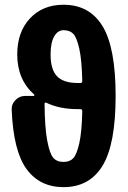

<svg xmlns="http://www.w3.org/2000/svg" viewBox="-20 -770 540 810"><path d="M319.3 -419.9Q327.1 -419.9 327.1 -428.7Q325.2 -516.6 314.5 -564.5Q303.7 -612.3 289.1 -627.4Q274.4 -642.6 248 -642.6Q223.6 -642.6 208.5 -616.2Q193.4 -589.8 193.4 -540Q193.4 -476.6 220.7 -448.2Q248 -419.9 307.6 -419.9ZM248 -86.9Q274.4 -86.9 289.1 -102.5Q303.7 -118.2 314.5 -165.5Q325.2 -212.9 327.1 -300.8Q327.1 -309.6 319.3 -309.6H307.6Q230.5 -309.6 174.8 -336.9Q171.9 -337.9 169.9 -336.4Q168 -335 168 -332Q168.9 -231.4 179.2 -176.8Q189.5 -122.1 204.6 -104.5Q219.7 -86.9 248 -86.9ZM248 -750Q357.4 -750 412.6 -659.7Q467.8 -569.3 467.8 -365.2Q467.8 -161.1 412.6 -70.8Q357.4 19.5 248 19.5Q147.5 19.5 91.8 -57.1Q36.1 -133.8 29.3 -307.6Q28.3 -331.1 45.4 -348.1Q62.5 -365.2 85 -365.2H122.1Q124 -365.2 125 -367.7Q126 -370.1 124 -371.1Q52.7 -434.6 52.7 -540Q52.7 -634.8 106.4 -692.4Q160.2 -750 248 -750Z"/></svg>

Font: Rounded Mgen+ 1m bold
Style: Bold
Weight: 700
Designer: [Source Han Sans]
Ryoko NISHIZUKA  (kana & ideographs); Paul D. Hunt (Latin, Greek & Cyrillic); Wenlong ZHANG  (bopomofo
Version: Version 1.059.20150602